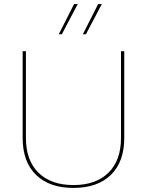

<svg xmlns="http://www.w3.org/2000/svg" viewBox="-20 -911 720 941"><path d="M589 -235Q589 -118 523.5 -54Q458 10 340 10Q222 10 156.5 -54Q91 -118 91 -235V-660H107V-235Q107 -125 168.5 -64.5Q230 -4 340 -4Q450 -4 511.5 -64.5Q573 -125 573 -235V-660H589ZM479 -891 401 -743H386L461 -891ZM361 -891 283 -743H268L343 -891Z"/></svg>

Font: Work Sans Thin
Style: Regular
Weight: 260
Designer: Wei Huang
Foundry: Wei Huang
Version: Version 1.500